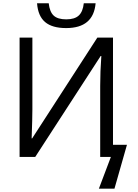

<svg xmlns="http://www.w3.org/2000/svg" viewBox="-20 -939 826 1149"><path d="M643.6 0H579.6V-425.3Q579.6 -508.8 586.4 -604H582.5L190.9 0H97.2V-713.9H173.8V-284.7Q173.8 -234.9 169.4 -110.8H172.4L562.5 -713.9H656.2V-72.3H739.7L665 189.9H571.8ZM201.7 -919.4H271.5Q277.3 -867.7 301.5 -845.5Q325.7 -823.2 376.5 -823.2Q426.8 -823.2 451.4 -846.2Q476.1 -869.1 481.4 -919.4H552.2Q539.1 -771 376 -771Q292.5 -771 250 -806.9Q207.5 -842.8 201.7 -919.4Z"/></svg>

Font: Viking Open Sans
Style: Regular
Weight: 400
Foundry: Ascender Corporation
Version: Version 2.001